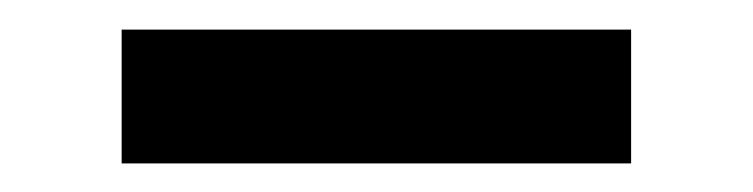

<svg xmlns="http://www.w3.org/2000/svg" viewBox="-20 -319 514 131"><path d="M410.6 -207.5H63V-298.8H410.6Z"/></svg>

Font: Vazirmatn RD UI Medium
Style: Regular
Weight: 500
Designer: Saber Rastikerdar
Foundry: Saber Rastikerdar
Version: Version 33.003